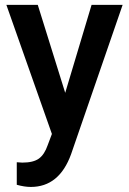

<svg xmlns="http://www.w3.org/2000/svg" viewBox="-20 -548 527 782"><path d="M5.9 0ZM245.6 -169.9 353 -528.3H479.5L269.5 80.1Q221.2 213.4 105.5 213.4Q79.6 213.4 48.3 204.6V112.8L70.8 114.3Q115.7 114.3 138.4 97.9Q161.1 81.5 174.3 43L191.4 -2.4L5.9 -528.3H133.8Z"/></svg>

Font: Roboto-o Medium
Style: Regular
Weight: 500
Designer: Google
Version: Version 2.134; 2016; ttfautohint (v1.6)